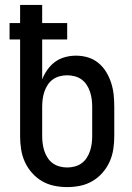

<svg xmlns="http://www.w3.org/2000/svg" viewBox="-20 -755 540 783"><path d="M254 8Q227 8 200.5 2.5Q174 -3 151 -16.5Q128 -30 110 -50.5Q92 -71 81 -95.5Q70 -120 66 -146.5Q62 -173 62 -200V-594H19V-661H62V-735H152V-661H254V-594H152V-431Q160 -452 173.5 -471Q187 -490 205 -503Q223 -516 245 -522Q267 -528 290 -528Q315 -528 338.5 -521Q362 -514 381 -498.5Q400 -483 413 -461.5Q426 -440 433.5 -416.5Q441 -393 443.5 -369Q446 -345 446 -320V-200Q446 -173 442 -146.5Q438 -120 427 -95.5Q416 -71 398 -50.5Q380 -30 357 -16.5Q334 -3 307.5 2.5Q281 8 254 8ZM254 -72Q269 -72 284.5 -76Q300 -80 312.5 -89Q325 -98 333.5 -111Q342 -124 347 -139Q352 -154 354 -169.5Q356 -185 356 -200V-320Q356 -335 354 -350.5Q352 -366 347 -381Q342 -396 333.5 -409Q325 -422 312.5 -431Q300 -440 284.5 -444Q269 -448 254 -448Q239 -448 223.5 -444Q208 -440 195.5 -431Q183 -422 174.5 -409Q166 -396 161 -381Q156 -366 154 -350.5Q152 -335 152 -320V-200Q152 -185 154 -169.5Q156 -154 161 -139Q166 -124 174.5 -111Q183 -98 195.5 -89Q208 -80 223.5 -76Q239 -72 254 -72Z"/></svg>

Font: Iosevka Bendy Medium
Style: Regular
Weight: 500
Monospace: yes
Designer: Belleve Invis
Foundry: Belleve Invis
Version: Version 30.1.2